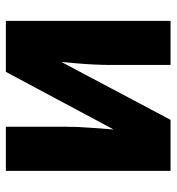

<svg xmlns="http://www.w3.org/2000/svg" viewBox="6 -594 589 640"><g transform="rotate(90 300.0 -274.5)"><path d="M50 0V-549H197V-346Q197 -323 195.5 -293Q194 -263 191.5 -234.5Q189 -206 187 -185L380 -549H550V0H403V-202Q403 -240 406.5 -284.5Q410 -329 412 -359L220 0Z"/></g></svg>

Font: Noto Sans Mono ExtraBold
Style: Regular
Weight: 800
Designer: Monotype Design Team
Foundry: Monotype Imaging Inc.
Version: Version 2.014